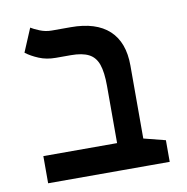

<svg xmlns="http://www.w3.org/2000/svg" viewBox="-72 -681 730 751"><g transform="rotate(-10 293.0 -306.0)"><path d="M542.5 -85.9V0H59.6V-107.9H456.1ZM456.5 -397.9V0H352.5V-335.4Q352.5 -389.6 341.6 -420.7Q330.6 -451.7 304.7 -464.8Q278.8 -478 234.4 -478H174.8Q137.7 -478 107.9 -490.5Q78.1 -502.9 57.1 -519L96.2 -611.8Q107.4 -604.5 130.1 -595.2Q152.8 -585.9 177.7 -585.9H252.9Q353 -585.9 404.8 -538.1Q456.5 -490.2 456.5 -397.9Z"/></g></svg>

Font: Cascadia Code Medium
Style: Regular
Weight: 500
Monospace: yes
Designer: Aaron Bell
Foundry: Saja Typeworks
Version: Version 2407.024